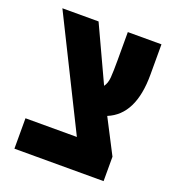

<svg xmlns="http://www.w3.org/2000/svg" viewBox="-115 -694 705 783"><g transform="rotate(20 238.0 -302.5)"><path d="M422 -106 345 -255Q453 -299 453 -473V-605H307V-483Q307 -433 305 -407.5Q303 -382 291 -366L180 -605H23L258 -132H35V0H422Z"/></g></svg>

Font: Noto Sans Hebrew ExtraCondensed Extra
Style: Regular
Weight: 800
Width: 3
Designer: Monotype Design Team
Foundry: Monotype Imaging Inc.
Version: Version 1.902